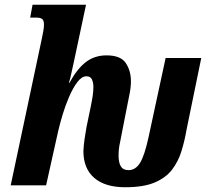

<svg xmlns="http://www.w3.org/2000/svg" viewBox="-20 -780 869 808"><path d="M507 8Q422 8 376.5 -31.5Q331 -71 331 -144Q332 -167 335.5 -192.5Q339 -218 344 -245L361 -327Q367 -356 370 -376Q373 -396 373 -415Q373 -432 367 -445.5Q361 -459 344 -459Q324 -459 305.5 -434.5Q287 -410 271 -373Q255 -336 243.5 -297.5Q232 -259 225 -229L174 0H25L157 -622Q160 -636 162.5 -650.5Q165 -665 165 -677Q165 -693 158 -699.5Q151 -706 131 -706H107L117 -760H342L292 -525Q286 -500 281 -475Q276 -450 270 -431H272Q304 -490 341 -518.5Q378 -547 428 -547Q488 -547 509.5 -514.5Q531 -482 531 -438Q531 -411 524 -378.5Q517 -346 512 -318L485 -180Q479 -155 479 -124Q479 -96 488.5 -80Q498 -64 521 -64Q550 -64 569 -94Q588 -124 605 -202L677 -536H827L765 -234Q757 -187 743.5 -143.5Q730 -100 704 -66Q678 -32 631 -12Q584 8 507 8Z"/></svg>

Font: Noto Serif ExtraCondensed ExtraBold
Style: Italic
Weight: 800
Width: 2
Italic angle: -12°
Designer: Monotype Design Team
Foundry: Monotype Imaging Inc.
Version: Version 2.013